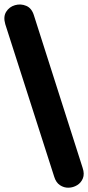

<svg xmlns="http://www.w3.org/2000/svg" viewBox="-25 -780 400 871"><path d="M221 22 -1 -670Q-11 -704 3 -726.5Q17 -749 43 -756.5Q69 -764 94 -753.5Q119 -743 129 -710L350 -18Q359 9 351 29Q343 49 325 60Q307 71 286 71.5Q265 72 247 60Q229 48 221 22Z"/></svg>

Font: Chiron GoRound TC H
Style: Regular
Weight: 900
Designer: Ryoko NISHIZUKA 西塚涼子 (kana, bopomofo & ideographs); Paul D. Hunt (Latin, Greek & Cyrillic); Sandoll Communications 산돌커뮤니
Foundry: Adobe
Version: Version 1.000;hotconv 1.1.1;makeotfexe 2.6.0